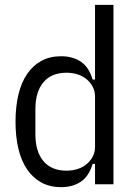

<svg xmlns="http://www.w3.org/2000/svg" viewBox="-20 -760 564 792"><path d="M372 -84H362Q347 -33 313.5 -10.5Q280 12 232 12Q186 12 151 -7Q116 -26 92 -61Q68 -96 56 -146Q44 -196 44 -258Q44 -320 56 -370Q68 -420 92 -455Q116 -490 151 -509Q186 -528 232 -528Q280 -528 313.5 -505.5Q347 -483 362 -432H372V-740H448V0H372ZM255 -56Q279 -56 300.5 -63Q322 -70 337.5 -83Q353 -96 362.5 -114Q372 -132 372 -154V-362Q372 -384 362.5 -402Q353 -420 337.5 -433Q322 -446 300.5 -453Q279 -460 255 -460Q192 -460 159 -420.5Q126 -381 126 -310V-206Q126 -135 159 -95.5Q192 -56 255 -56Z"/></svg>

Font: IBM Plex Sans Cond
Style: Regular
Weight: 400
Width: 3
Designer: Mike Abbink, Paul van der Laan, Pieter van Rosmalen
Foundry: Bold Monday
Version: Version 1.3